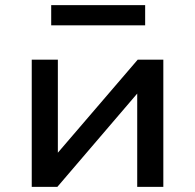

<svg xmlns="http://www.w3.org/2000/svg" viewBox="-20 -730 762 750"><path d="M104 0V-497H206V-130H203L518 -497H618V0H516V-368H519L204 0ZM180 -631V-710H547V-631Z"/></svg>

Font: Nunito Sans 7pt SemiExpanded Medium
Style: Regular
Weight: 500
Width: 6
Designer: Vernon Adams
Foundry: Vernon Adams
Version: Version 3.101;gftools[0.9.27]